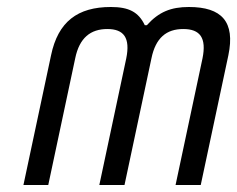

<svg xmlns="http://www.w3.org/2000/svg" viewBox="-20 -529 678 549"><path d="M126 -371 47 0H118L195 -362C207 -421 239 -446 287 -446C334 -446 353 -421 341 -362L264 0H336L413 -362C425 -421 456 -446 504 -446C552 -446 571 -421 559 -362L482 0H554L633 -371C653 -467 614 -509 520 -509C469 -509 434 -495 400 -457H394C376 -495 348 -509 297 -509C202 -509 146 -467 126 -371Z"/></svg>

Font: LT Wave Mono
Style: Italic
Weight: 400
Designer: Daniel Lyons
Version: Version 2.5 (Glyphs App)